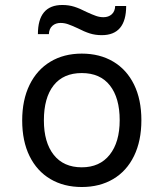

<svg xmlns="http://www.w3.org/2000/svg" viewBox="-20 -738 656 770"><path d="M69 -255Q69 -337 98.5 -397.5Q128 -458 182 -490.5Q236 -523 308 -523Q380 -523 434 -491Q488 -459 517.5 -399Q547 -339 547 -256Q547 -173 517.5 -112.5Q488 -52 434 -20Q380 12 308 12Q236 12 182 -20Q128 -52 98.5 -112Q69 -172 69 -255ZM460 -256Q460 -345 421 -395Q382 -445 308 -445Q234 -445 195 -395.5Q156 -346 156 -255Q156 -167 195.5 -117Q235 -67 308 -67Q380 -67 420 -117.5Q460 -168 460 -256ZM291 -625Q267 -636 252.5 -641Q238 -646 223 -646Q203 -646 190 -634.5Q177 -623 176 -601H132Q132 -718 230 -718Q256 -718 278 -711Q300 -704 327 -690Q351 -679 365.5 -674Q380 -669 395 -669Q415 -669 428 -680.5Q441 -692 442 -714H486Q486 -597 388 -597Q362 -597 340 -604Q318 -611 291 -625Z"/></svg>

Font: Overpass Mono
Style: Regular
Weight: 400
Monospace: yes
Designer: Delve Withrington, Dave Bailey
Foundry: Delve Fonts
Version: Version 1.000;DELV;Overpass